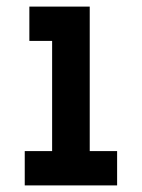

<svg xmlns="http://www.w3.org/2000/svg" viewBox="-20 -693 430 582"><path d="M335 -235V-131H55V-235H138V-569H69V-673H252V-235Z"/></svg>

Font: Biryani Black
Style: Regular
Weight: 900
Designer: Dan Reynolds and Mathieu Reguer
Foundry: Dan Reynolds and Mathieu Reguer
Version: Version 1.004; ttfautohint (v1.1) -l 5 -r 5 -G 72 -x 0 -D la